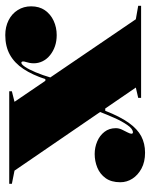

<svg xmlns="http://www.w3.org/2000/svg" viewBox="59 -614 570 728"><g transform="rotate(90 344.0 -250.0)"><path d="M326 0V-10L366 -20L53 -480L2 -489V-500H351V-489L312 -480L627 -20L677 -10V0ZM113 15Q82 15 57 2.5Q32 -10 18 -32.5Q4 -55 4 -83Q4 -114 19 -135.5Q34 -157 59 -168.5Q84 -180 113 -180Q136 -180 155 -173.5Q174 -167 189 -155Q204 -143 212 -127Q220 -111 220 -93Q220 -85 218.5 -77Q217 -69 215 -63Q213 -57 213 -53Q213 -46 218 -46Q224 -46 233.5 -60Q243 -74 254 -100Q265 -126 275 -160L290 -137H280Q264 -88 241.5 -54Q219 -20 187.5 -2.5Q156 15 113 15ZM564 -324Q539 -324 516.5 -333.5Q494 -343 480 -361Q466 -379 466 -404Q466 -416 471.5 -427.5Q477 -439 482 -448.5Q487 -458 487 -463Q487 -469 482 -469Q469 -469 454.5 -448.5Q440 -428 427 -398.5Q414 -369 404 -343L390 -364H400Q422 -420 445.5 -453Q469 -486 496.5 -500.5Q524 -515 559 -515Q594 -515 619 -501.5Q644 -488 657.5 -467Q671 -446 671 -421Q671 -387 655.5 -365.5Q640 -344 615.5 -334Q591 -324 564 -324Z"/></g></svg>

Font: Kalnia
Style: Bold
Weight: 700
Designer: Frida Medrano
Foundry: Frida Medrano
Version: Version 1.105